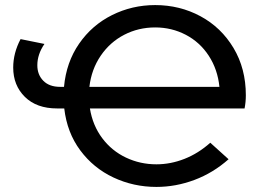

<svg xmlns="http://www.w3.org/2000/svg" viewBox="-20 -728 1029 756"><path d="M943 -301C946.3 -317.7 948 -335 948 -353C948 -423 931.8 -485 899.5 -539C867.2 -593 823.8 -634.7 769.5 -664C715.2 -693.3 655.7 -708 591 -708C530.3 -708 473.7 -694.8 421 -668.5C368.3 -642.2 325.2 -604.7 291.5 -556C257.8 -507.3 238 -450.7 232 -386H217C188.3 -386 166.2 -394 150.5 -410C134.8 -426 127 -446.3 127 -471C127 -499.7 136.3 -527.7 155 -555L61 -574C41.7 -537.3 32 -500 32 -462C32 -415.3 47.3 -376.8 78 -346.5C108.7 -316.2 151 -301 205 -301H233C240.3 -237.7 261.3 -182.7 296 -136C330.7 -89.3 374.3 -53.7 427 -29C479.7 -4.3 536 8 596 8C646.7 8 696.5 -1.2 745.5 -19.5C794.5 -37.8 839.3 -65 880 -101L808 -166C776.7 -138 742.8 -116.8 706.5 -102.5C670.2 -88.2 633.3 -81 596 -81C553.3 -81 513.3 -89.8 476 -107.5C438.7 -125.2 407.5 -150.7 382.5 -184C357.5 -217.3 341.3 -256.3 334 -301ZM469 -591C506.3 -610.3 547 -620 591 -620C634.3 -620 674.5 -610.3 711.5 -591C748.5 -571.7 778.7 -544.2 802 -508.5C825.3 -472.8 839.3 -432 844 -386H332C337.3 -432 352.2 -472.8 376.5 -508.5C400.8 -544.2 431.7 -571.7 469 -591Z"/></svg>

Font: Rookery
Style: Regular
Weight: 400
Designer: Ryan Kimball / Julieta Ulanovsky
Foundry: Motorola Mobility LLC.
Version: Version 1.0